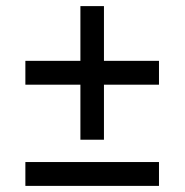

<svg xmlns="http://www.w3.org/2000/svg" viewBox="-20 -588 604 628"><path d="M63 -389H500V-311H63ZM243 -568H320V-131H243ZM63 -58H500V20H63Z"/></svg>

Font: Pathway Extreme 72pt SemiBold
Style: Regular
Weight: 600
Designer: Eduardo Rodriguez Tunni
Foundry: Eduardo Rodriguez Tunni
Version: Version 1.001;gftools[0.9.26]